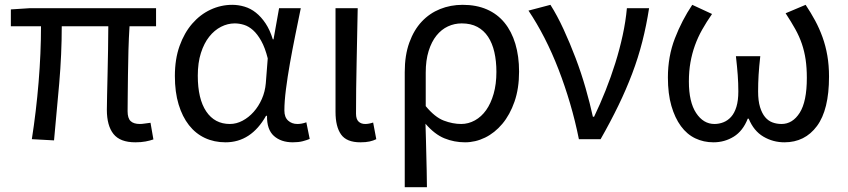

<svg xmlns="http://www.w3.org/2000/svg" viewBox="-20 -577 3514 796"><path d="M541 13Q478 13 450.5 -21.5Q423 -56 423 -122Q423 -143 424 -183Q425 -223 426 -271.5Q427 -320 428 -371.5Q429 -423 429 -468H236Q236 -353 225.5 -231Q215 -109 204 5L112 0Q130 -115 140 -236Q150 -357 150 -468H25V-538L103 -543H627V-468H517Q514 -421 512.5 -368Q511 -315 510.5 -265.5Q510 -216 509.5 -176Q509 -136 509 -116Q509 -87 521.5 -75Q534 -63 560 -63Q568 -63 578 -64.5Q588 -66 604 -68L616 1Q602 6 583.5 9.5Q565 13 541 13Z M915 13Q868 13 829.5 -5Q791 -23 763.5 -58Q736 -93 720.5 -144Q705 -195 705 -262Q705 -332 724.5 -386.5Q744 -441 777 -479Q810 -517 853 -537Q896 -557 943 -557Q968 -557 993.5 -549.5Q1019 -542 1041 -524.5Q1063 -507 1081 -480Q1099 -453 1111 -414H1114L1137 -543H1227Q1216 -489 1204 -430Q1192 -371 1182 -314.5Q1172 -258 1165.5 -207Q1159 -156 1159 -119Q1159 -91 1174.5 -77Q1190 -63 1213 -63Q1231 -63 1250 -70L1264 -1Q1252 4 1235 8.5Q1218 13 1194 13Q1145 13 1115.5 -13.5Q1086 -40 1087 -97H1083Q1021 13 915 13ZM933 -63Q960 -63 985.5 -76.5Q1011 -90 1031.5 -113Q1052 -136 1065.5 -166.5Q1079 -197 1082 -232L1090 -335Q1079 -379 1063 -407.5Q1047 -436 1029 -452Q1011 -468 991.5 -474Q972 -480 953 -480Q924 -480 896.5 -466Q869 -452 847.5 -425Q826 -398 813 -357.5Q800 -317 800 -263Q800 -167 835 -115Q870 -63 933 -63Z M1474 13Q1417 13 1394 -19.5Q1371 -52 1371 -113V-543H1463Q1461 -432 1458.5 -318.5Q1456 -205 1456 -106Q1456 -83 1466.5 -73Q1477 -63 1494 -63Q1509 -63 1527 -69L1540 0Q1528 6 1512.5 9.5Q1497 13 1474 13Z M1658 -278Q1658 -348 1677 -400.5Q1696 -453 1728.5 -487.5Q1761 -522 1804.5 -539.5Q1848 -557 1898 -557Q1955 -557 1998.5 -538Q2042 -519 2071.5 -483Q2101 -447 2116.5 -395.5Q2132 -344 2132 -280Q2132 -210 2113 -155.5Q2094 -101 2062.5 -63.5Q2031 -26 1991 -6.5Q1951 13 1908 13Q1863 13 1822.5 -3.5Q1782 -20 1744 -64Q1745 -27 1746 5Q1747 37 1747.5 68Q1748 99 1749 131Q1750 163 1750 199H1658ZM1892 -63Q1922 -63 1949 -78Q1976 -93 1995.5 -120.5Q2015 -148 2026.5 -188Q2038 -228 2038 -279Q2038 -324 2029.5 -361Q2021 -398 2003.5 -424.5Q1986 -451 1959 -465.5Q1932 -480 1894 -480Q1864 -480 1837 -467.5Q1810 -455 1789.5 -429.5Q1769 -404 1757 -365.5Q1745 -327 1745 -276V-137Q1783 -91 1820 -77Q1857 -63 1892 -63Z M2380 0Q2365 -75 2343.5 -148Q2322 -221 2295.5 -289.5Q2269 -358 2237.5 -419.5Q2206 -481 2171 -533L2262 -557Q2290 -513 2316.5 -455.5Q2343 -398 2366.5 -336Q2390 -274 2408 -211Q2426 -148 2438 -93H2443Q2468 -145 2490.5 -201.5Q2513 -258 2531 -315.5Q2549 -373 2561.5 -430.5Q2574 -488 2579 -543H2671Q2660 -472 2643 -405Q2626 -338 2601 -272Q2576 -206 2543.5 -139Q2511 -72 2470 0H2380Z M2938 13Q2897 13 2862.5 -3.5Q2828 -20 2803 -54Q2778 -88 2763.5 -138Q2749 -188 2749 -256Q2749 -343 2778 -418Q2807 -493 2850 -557L2932 -519Q2909 -486 2891 -454Q2873 -422 2861 -388.5Q2849 -355 2842.5 -318.5Q2836 -282 2836 -239Q2836 -154 2866 -108.5Q2896 -63 2942 -63Q2961 -63 2979 -70Q2997 -77 3011 -92.5Q3025 -108 3033 -134Q3041 -160 3041 -198Q3041 -232 3038.5 -266Q3036 -300 3031 -344H3132Q3127 -300 3125 -266Q3123 -232 3123 -198Q3123 -159 3131 -133Q3139 -107 3152 -91.5Q3165 -76 3182.5 -69.5Q3200 -63 3220 -63Q3266 -63 3295.5 -109.5Q3325 -156 3325 -254Q3325 -296 3320 -330Q3315 -364 3304.5 -395Q3294 -426 3277 -456.5Q3260 -487 3237 -522L3320 -557Q3342 -524 3359.5 -491.5Q3377 -459 3390 -423Q3403 -387 3410 -346.5Q3417 -306 3417 -259Q3417 -122 3367 -54.5Q3317 13 3232 13Q3185 13 3145 -10.5Q3105 -34 3084 -85H3080Q3060 -34 3022 -10.5Q2984 13 2938 13Z"/></svg>

Font: SpoqaHanSans-Regular
Style: Regular
Weight: 400
Designer: [Spoqa Han Sans] Dong-huui Kim \uAE40 \uB3D9 \uD718  Younghwa Kang \uAC15 \uC601 \uD654  [Noto Sans] Ryoko NISHIZUKA \u8
Foundry: Spoqa (http://www.spoqa-han-sans.com)
Version: Version 2.000